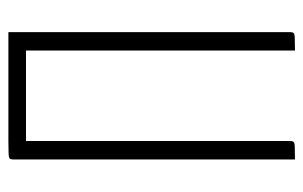

<svg xmlns="http://www.w3.org/2000/svg" viewBox="-156 -584 740 469"><g transform="rotate(-90 214.5 -350.0)"><path d="M59 0V-688Q59 -694 61 -696.5Q63 -699 73 -699.5Q83 -700 104 -700H370V-12Q370 -6 368 -3.5Q366 -1 357 -0.5Q348 0 325 0V-657H104V-12Q104 -6 102 -3.5Q100 -1 91 -0.5Q82 0 59 0Z"/></g></svg>

Font: Yanone Kaffeesatz Light
Style: Regular
Weight: 300
Designer: Yanone (Cyrillic: Daniel Pouzeot, Huerta Tipografica, and Cyreal)
Foundry: Yanone
Version: Version 2.003